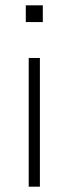

<svg xmlns="http://www.w3.org/2000/svg" viewBox="-20 -702 258 722"><path d="M77 -619V-682H141V-619ZM88 0V-484H130V0Z"/></svg>

Font: Nunito Sans ExtraLight
Style: Regular
Weight: 200
Designer: Vernon Adams
Foundry: Vernon Adams
Version: Version 3.006; ttfautohint (v1.8.3)